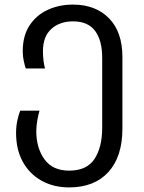

<svg xmlns="http://www.w3.org/2000/svg" viewBox="-20 -566 628 836"><path d="M281 250Q213 250 160.5 220.5Q108 191 79 138Q50 85 50 13Q50 -16 55.5 -41.5Q61 -67 68 -84H152Q147 -68 142.5 -42.5Q138 -17 138 5Q138 78 173.5 127.5Q209 177 281 177Q358 177 391.5 126Q425 75 425 -10V-314Q425 -390 394 -431.5Q363 -473 298 -473Q240 -473 203.5 -440Q167 -407 167 -343Q167 -321 169.5 -301.5Q172 -282 176 -268H92Q88 -280 83.5 -300.5Q79 -321 79 -343Q79 -410 108.5 -455Q138 -500 187.5 -523Q237 -546 298 -546Q396 -546 454.5 -486.5Q513 -427 513 -318V-6Q513 116 452 183Q391 250 281 250Z"/></svg>

Font: Go Noto Current
Style: Regular
Weight: 400
Designer: Monotype Design Team
Foundry: Monotype Imaging Inc.
Version: Version 2.007; ttfautohint (v1.8) -l 8 -r 50 -G 200 -x 14 -D